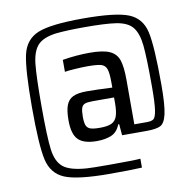

<svg xmlns="http://www.w3.org/2000/svg" viewBox="-87 -784 987 979"><g transform="rotate(-10 406.5 -294.0)"><path d="M71 -294Q71 -490 88 -565.5Q105 -641 171 -668.5Q237 -696 406 -696Q576 -696 642 -669Q708 -642 724.5 -567Q741 -492 741 -294Q741 -189 730.5 -143Q720 -97 697.5 -86Q675 -75 626 -75H499L494 -133H489Q474 -94 442.5 -81Q411 -68 368 -68Q301 -68 272 -96.5Q243 -125 243 -197Q243 -247 253.5 -275Q264 -303 289 -315Q314 -327 361 -327Q406 -327 492 -323V-350Q492 -399 484.5 -419.5Q477 -440 456.5 -446Q436 -452 385 -452Q360 -452 321 -449.5Q282 -447 268 -444V-506Q340 -518 409 -518Q479 -518 513 -502Q547 -486 558.5 -451Q570 -416 570 -349V-119H635Q660 -119 670.5 -127.5Q681 -136 686.5 -172.5Q692 -209 692 -294Q692 -442 685.5 -506Q679 -570 653.5 -602Q628 -634 567 -643Q514 -651 405 -651Q316 -651 257 -645Q190 -636 162 -605.5Q134 -575 127 -510.5Q120 -446 120 -294Q120 -132 128.5 -67Q137 -2 172 26Q207 54 292 60Q320 62 406 62Q539 62 570 59V105Q511 108 406 108Q237 108 171 80.5Q105 53 88 -22.5Q71 -98 71 -294ZM492 -244V-272H381Q353 -272 340.5 -267Q328 -262 323 -247.5Q318 -233 318 -202Q318 -172 324 -157.5Q330 -143 345.5 -137.5Q361 -132 395 -132Q434 -132 454.5 -141.5Q475 -151 483.5 -175Q492 -199 492 -244Z"/></g></svg>

Font: Saira Semi Condensed
Style: Regular
Weight: 400
Width: 4
Designer: Hector Gatti with collaboration of the Omnibus-Type team
Foundry: Omnibus-Type
Version: Version 1.001; ttfautohint (v1.8)